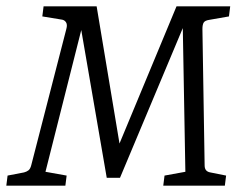

<svg xmlns="http://www.w3.org/2000/svg" viewBox="-24 -588 774 608"><path d="M624 -64Q624 -45 642 -42L692 -32L688 0H493L497 -32L563 -44L554 -547H575L356 -25H314L224 -547H247L120 -44L187 -32L183 0H-4L0 -32L52 -42Q60 -44 66 -48.5Q72 -53 75 -65L186 -496Q190 -510 185 -517.5Q180 -525 171 -526L110 -536L114 -568H282L363 -82H333L535 -568H705L701 -536L638 -525Q625 -523 621 -516.5Q617 -510 617 -496Z"/></svg>

Font: Rasa Light
Style: Italic
Weight: 300
Italic angle: -7.10001°
Designer: Anna Giedrys (Yrsa+Rasa design), David Brezina (Yrsa art-direction, Rasa art-direction, design)
Foundry: Rosetta Type Foundry
Version: Version 2.004